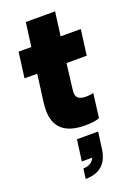

<svg xmlns="http://www.w3.org/2000/svg" viewBox="-182 -751 804 1134"><g transform="rotate(-20 220.0 -184.0)"><path d="M150 312 159 249Q210 249 230 207H164L182 74H315L301 179Q283 312 150 312ZM256 14Q68 14 68 -150Q68 -171 71 -195L94 -370H14L35 -530H115L135 -680H319L299 -530H426L405 -370H278Q257 -203 257 -195Q257 -165 273.5 -154.5Q290 -144 319 -144Q347 -144 366 -150L347 0Q325 14 256 14Z"/></g></svg>

Font: Tanohe Sans ExtraBold
Style: Italic
Weight: 800
Designer: Village Type and Design LLC & Cristiano Sobral
Foundry: Cooper Hewitt Smithsonian Design Museum
Version: Version 1.00;September 29, 2021;FontCreator 13.0.0.2655 64-b